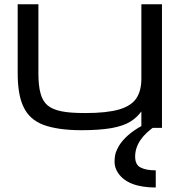

<svg xmlns="http://www.w3.org/2000/svg" viewBox="-20 -582 822 874"><path d="M351.6 10.7Q243.7 10.7 177.7 -13.7Q114.3 -37.6 87.4 -94.7Q60.5 -148.9 60.5 -250V-562.5H154.8V-250Q154.8 -192.4 164.1 -158.7Q172.9 -123 195.8 -103Q218.3 -83.5 260.7 -75.2Q298.3 -67.4 368.2 -67.4Q465.8 -67.4 521.5 -83.5Q577.1 -99.6 600.6 -134.3Q623.5 -168.9 623.5 -223.6V-562.5H717.3V0H623.5V-74.7Q603 -46.4 571.8 -27.3Q541 -8.8 488.3 1Q432.1 10.7 351.6 10.7ZM689 271.5Q562.5 271.5 517.6 205.6Q501.5 181.2 501.5 155.3Q501.5 131.8 506.8 113.3Q511.7 99.1 521 82.5Q553.7 29.8 626.5 -9.8H689Q595.2 52.7 595.2 130.9Q595.2 169.4 621.6 181.2Q645.5 193.4 689 193.4Z"/></svg>

Font: Michroma+
Style: Regular
Weight: 400
Designer: beogot
Foundry: beogot
Version: Version